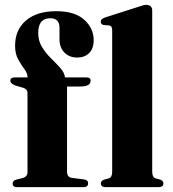

<svg xmlns="http://www.w3.org/2000/svg" viewBox="-20 -769 710 789"><path d="M255.5 -64.5Q255.5 -41 273.5 -38.5L326 -31.5Q342 -29.5 342 -15.5Q342 0 323 0H50.5Q32 0 32 -14.5Q32 -27 47.5 -31L73.5 -37.5Q93 -43 93 -62V-388Q93 -401.5 77 -407.5L41 -418.5Q22.5 -426 22.5 -437Q22.5 -451 41 -451H93.5Q93 -468 80.2 -485Q67.5 -502 54.8 -524.8Q42 -547.5 42 -581Q42 -646.5 86.8 -684.8Q131.5 -723 211 -723Q287.5 -723 326.2 -687.8Q365 -652.5 365 -604.5Q365 -569 346.2 -550.8Q327.5 -532.5 297.5 -532.5Q265 -532.5 244.8 -553Q224.5 -573.5 224.5 -607.5V-654.5Q224.5 -694 186.5 -694Q137 -694 137 -633.5Q137 -601 152.8 -575.5Q168.5 -550 189.8 -529.2Q211 -508.5 228 -489.5Q245 -470.5 247 -451H334Q352.5 -451 352.5 -437.5Q352.5 -413.5 309.5 -413.5H255.5ZM605.5 -725V-63.5Q605.5 -40 619.5 -36L638 -31Q651.5 -26.5 651.5 -15.5Q651.5 0 631.5 0H414Q394.5 0 394.5 -15.5Q394.5 -26 408.5 -31L427 -36Q441 -40.5 441 -63.5V-646Q441 -662.5 428.5 -664.5L406.5 -666Q394 -669 394 -680Q394 -691 411 -697L542.5 -739Q569.5 -749 580.5 -749Q605.5 -749 605.5 -725Z"/></svg>

Font: Fraunces 72pt
Style: Bold
Weight: 700
Version: Version 1.000;[b76b70a41]